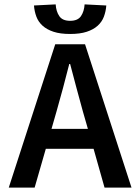

<svg xmlns="http://www.w3.org/2000/svg" viewBox="-20 -856 640 876"><path d="M238 -348 215 -268H381L358 -348Q344 -400 329 -454.5Q314 -509 300 -564H296Q282 -509 267.5 -454.5Q253 -400 238 -348ZM20 0 232 -654H368L580 0H457L407 -177H189L138 0ZM300 -701Q255 -701 224.5 -711Q194 -721 174.5 -738.5Q155 -756 146 -780Q137 -804 135 -831L234 -836Q236 -804 250.5 -782.5Q265 -761 300 -761Q335 -761 349.5 -782.5Q364 -804 366 -836L465 -831Q463 -804 454 -780Q445 -756 425.5 -738.5Q406 -721 375.5 -711Q345 -701 300 -701Z"/></svg>

Font: Source Code Pro Semibold
Style: Regular
Weight: 600
Monospace: yes
Designer: Paul D. Hunt, Teo Tuominen
Foundry: Adobe Systems Incorporated
Version: Version 2.030;PS 1.000;hotconv 16.6.51;makeotf.lib2.5.65220